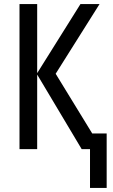

<svg xmlns="http://www.w3.org/2000/svg" viewBox="-20 -734 557 945"><path d="M470 -714 254 -371 434 -77H505V191H423V0H382L163 -367V0H76V-714H163V-374L376 -714Z"/></svg>

Font: Avrile Sans Condensed
Style: Regular
Weight: 400
Width: 3
Designer: Monotype Design Team
Foundry: Monotype Imaging Inc.
Version: Version 2.001;September 10, 2019;FontCreator 11.5.0.2425 64-